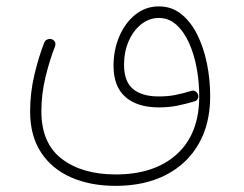

<svg xmlns="http://www.w3.org/2000/svg" viewBox="-20 -362 772 607"><path d="M75.2 -9.8Q75.2 -67.9 88.6 -125Q102.1 -182.1 120.1 -228Q123 -234.9 130.4 -237.5Q137.7 -240.2 144 -237.8Q159.2 -231.4 153.8 -214.8Q137.2 -173.3 124 -118.9Q110.8 -64.5 110.8 -10.7Q110.8 91.3 175.5 140.4Q240.2 189.5 345.7 189.5Q468.8 189.5 539.3 125.2Q609.9 61 609.9 -57.6Q609.9 -102.5 601.8 -146.5Q593.8 -190.4 577.6 -226.3Q561.5 -262.2 537.6 -283.7Q513.7 -305.2 482.4 -305.2Q451.2 -305.2 426 -284.9Q400.9 -264.6 386.5 -231.2Q372.1 -197.8 372.1 -157.7Q372.1 -104.5 400.4 -80.8Q428.7 -57.1 481.9 -57.1Q511.7 -57.1 535.6 -62Q559.6 -66.9 585.4 -74.7Q592.8 -76.7 598.4 -73Q604 -69.3 606 -63Q608.4 -56.2 605.2 -49.8Q602.1 -43.5 594.7 -41.5Q566.9 -33.2 540.3 -27.8Q513.7 -22.5 482.4 -22.5Q414.1 -22.5 376.5 -55.4Q338.9 -88.4 338.9 -154.3Q338.9 -203.6 356.9 -246.3Q375 -289.1 407.5 -315.4Q439.9 -341.8 482.4 -341.8Q522.9 -341.8 553.2 -317.4Q583.5 -293 603.8 -252.2Q624 -211.4 634.3 -160.9Q644.5 -110.4 644.5 -58.1Q644.5 29.8 607.9 93.3Q571.3 156.7 504.2 191.2Q437 225.6 345.7 225.6Q265.6 225.6 204.6 198.7Q143.6 171.9 109.4 119.4Q75.2 66.9 75.2 -9.8Z"/></svg>

Font: Mikhak ExtraLight
Style: Regular
Weight: 200
Designer: Amin Abedi
Version: Version 3.3